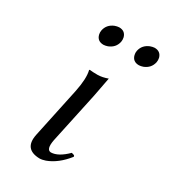

<svg xmlns="http://www.w3.org/2000/svg" viewBox="-160 -703 699 793"><g transform="rotate(30 189.0 -307.0)"><path d="M114.3 -576.2Q120.6 -606.9 151.4 -619.6Q162.1 -623.5 171.9 -624Q200.7 -624 208 -597.2Q210.4 -586.4 208.5 -576.2Q201.7 -544.9 170.4 -532.7Q160.6 -529.3 151.4 -528.8Q121.6 -528.8 114.7 -556.2Q112.3 -565.9 114.3 -576.2ZM283.2 -576.2Q289.6 -606.9 320.8 -619.6Q331.5 -623.5 340.8 -624Q369.6 -624 377 -597.2Q379.4 -586.4 377.4 -576.2Q370.6 -544.9 339.4 -532.7Q329.6 -529.3 320.3 -528.8Q290.5 -528.8 283.7 -556.2Q281.2 -565.9 283.2 -576.2ZM147.5 -307.1Q161.1 -374 151.9 -409.2L154.3 -411.1Q166 -409.2 192.9 -409.2Q215.3 -409.7 240.2 -418.9Q240.2 -418 222.7 -327.1L170.9 -85Q161.6 -36.1 185.5 -35.2Q220.2 -36.1 261.2 -77.1Q274.4 -74.2 275.4 -71.3Q275.9 -68.8 276.4 -66.9Q234.4 -13.7 184.6 4.4Q168.9 9.8 156.7 9.8Q81.1 7.8 96.7 -67.9Z"/></g></svg>

Font: Linux Libertine Display Slanted O
Style: Slanted
Weight: 400
Designer: Philipp H. Poll
Foundry: Philipp H. Poll
Version: Version 5.0.9